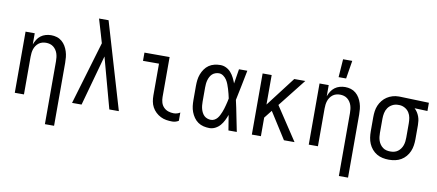

<svg xmlns="http://www.w3.org/2000/svg" viewBox="-81 -1074 3661 1608"><g transform="rotate(10 1750.0 -269.5)"><path d="M358 215V-320Q358 -337 356 -353.5Q354 -370 349 -385.5Q344 -401 334.5 -415Q325 -429 312 -439Q299 -449 283 -453.5Q267 -458 250 -458Q233 -458 217 -453.5Q201 -449 188 -439Q175 -429 165.5 -415Q156 -401 151 -385.5Q146 -370 144 -353.5Q142 -337 142 -320V0H64V-520H142V-425Q150 -447 162.5 -467Q175 -487 193.5 -501Q212 -515 235 -521.5Q258 -528 281 -528Q306 -528 329.5 -521Q353 -514 372 -498Q391 -482 403.5 -461Q416 -440 423.5 -416.5Q431 -393 433.5 -368.5Q436 -344 436 -320V215Z M632 0H551L710 -535L687 -614Q678 -644 669 -674.5Q660 -705 651 -735H732L949 0H868L751 -430Z M1404 8Q1378 8 1353 4Q1328 0 1305 -11.5Q1282 -23 1263 -41Q1244 -59 1232 -81.5Q1220 -104 1215.5 -129Q1211 -154 1211 -180V-450H1075V-520H1289V-180Q1289 -157 1295.5 -134Q1302 -111 1318.5 -94Q1335 -77 1357.5 -69.5Q1380 -62 1404 -62Q1418 -62 1432 -66Q1446 -70 1458 -78V-8Q1446 0 1432 4Q1418 8 1404 8Z M1720 8Q1695 8 1669.5 2Q1644 -4 1623 -18.5Q1602 -33 1587 -54.5Q1572 -76 1563 -100Q1554 -124 1551 -149Q1548 -174 1548 -200V-320Q1548 -346 1551 -371Q1554 -396 1563 -420Q1572 -444 1587 -465.5Q1602 -487 1623 -501.5Q1644 -516 1669.5 -522Q1695 -528 1720 -528Q1746 -528 1769.5 -516.5Q1793 -505 1810 -485.5Q1827 -466 1838.5 -443Q1850 -420 1859 -396Q1864 -427 1869 -458Q1874 -489 1879 -520H1950Q1937 -456 1924.5 -391.5Q1912 -327 1898 -263Q1913 -198 1925.5 -132Q1938 -66 1952 0H1881Q1876 -32 1870.5 -64Q1865 -96 1860 -128V-129Q1851 -104 1839.5 -80.5Q1828 -57 1811 -37Q1794 -17 1770 -4.5Q1746 8 1720 8ZM1720 -62Q1736 -62 1750 -69.5Q1764 -77 1774 -89Q1784 -101 1791 -115Q1798 -129 1804 -143.5Q1810 -158 1814.5 -173Q1819 -188 1823 -203Q1827 -218 1830.5 -233Q1834 -248 1837 -264Q1833 -283 1828 -303Q1823 -323 1817 -342.5Q1811 -362 1804 -380.5Q1797 -399 1786 -416Q1775 -433 1757.5 -445.5Q1740 -458 1720 -458Q1705 -458 1689.5 -452.5Q1674 -447 1663 -436.5Q1652 -426 1644.5 -411.5Q1637 -397 1633 -382Q1629 -367 1627.5 -351.5Q1626 -336 1626 -320V-200Q1626 -184 1627.5 -168.5Q1629 -153 1633 -138Q1637 -123 1644.5 -108.5Q1652 -94 1663 -83.5Q1674 -73 1689.5 -67.5Q1705 -62 1720 -62Z M2080 0V-520H2157V-269L2349 -520H2443L2256 -283L2443 0H2353L2210 -225L2157 -158V0Z M2858 215V-320Q2858 -337 2856 -353.5Q2854 -370 2849 -385.5Q2844 -401 2834.5 -415Q2825 -429 2812 -439Q2799 -449 2783 -453.5Q2767 -458 2750 -458Q2733 -458 2717 -453.5Q2701 -449 2688 -439Q2675 -429 2665.5 -415Q2656 -401 2651 -385.5Q2646 -370 2644 -353.5Q2642 -337 2642 -320V0H2564V-520H2642V-425Q2650 -447 2662.5 -467Q2675 -487 2693.5 -501Q2712 -515 2735 -521.5Q2758 -528 2781 -528Q2806 -528 2829.5 -521Q2853 -514 2872 -498Q2891 -482 2903.5 -461Q2916 -440 2923.5 -416.5Q2931 -393 2933.5 -368.5Q2936 -344 2936 -320V215ZM2712 -600 2723 -754H2801L2776 -600Z M3246 8Q3219 8 3192.5 2.5Q3166 -3 3143 -16.5Q3120 -30 3102.5 -50.5Q3085 -71 3074.5 -95.5Q3064 -120 3060 -146.5Q3056 -173 3056 -200V-320Q3056 -346 3059.5 -371.5Q3063 -397 3073 -420.5Q3083 -444 3099.5 -464.5Q3116 -485 3137.5 -499Q3159 -513 3184 -520.5Q3209 -528 3235 -528H3250L3494 -520V-450L3384 -454Q3398 -441 3408 -425.5Q3418 -410 3424.5 -392.5Q3431 -375 3433.5 -356.5Q3436 -338 3436 -320V-200Q3436 -173 3432 -146.5Q3428 -120 3417.5 -95.5Q3407 -71 3389.5 -50.5Q3372 -30 3349 -16.5Q3326 -3 3299.5 2.5Q3273 8 3246 8ZM3246 -62Q3263 -62 3279.5 -66Q3296 -70 3309.5 -80Q3323 -90 3333 -104Q3343 -118 3348.5 -134Q3354 -150 3356 -166.5Q3358 -183 3358 -200V-320Q3358 -344 3354 -367.5Q3350 -391 3337.5 -411Q3325 -431 3304 -443.5Q3283 -456 3259 -458H3242Q3217 -458 3194.5 -446Q3172 -434 3158 -414Q3144 -394 3139 -369.5Q3134 -345 3134 -320V-200Q3134 -183 3136 -166.5Q3138 -150 3143.5 -134Q3149 -118 3159 -104Q3169 -90 3182.5 -80Q3196 -70 3212.5 -66Q3229 -62 3246 -62Z"/></g></svg>

Font: Iosevka Fixed
Style: Regular
Weight: 400
Monospace: yes
Designer: Belleve Invis
Foundry: Belleve Invis
Version: Version 33.2.4